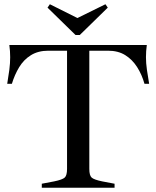

<svg xmlns="http://www.w3.org/2000/svg" viewBox="-20 -885 737 905"><path d="M177 0V-19L235 -30Q274 -38 285 -48Q296 -58 296 -89V-646H208Q160 -646 126 -625Q92 -604 70.5 -568.5Q49 -533 36 -490H14Q20 -525 24 -556Q28 -587 28 -615.5Q28 -644 24 -673H672Q668 -644 668 -615.5Q668 -587 672.5 -556Q677 -525 683 -490H661Q649 -533 626.5 -568.5Q604 -604 570.5 -625Q537 -646 489 -646H401V-89Q401 -58 412 -48Q423 -38 462 -30L520 -19V0ZM336 -720 204 -849 215 -865 345 -800 477 -865 488 -849 356 -720Z"/></svg>

Font: Ibarra Real Nova Medium
Style: Regular
Weight: 500
Designer: Jose Maria Ribagorda & Octavio Pardo
Foundry: Jose Maria Ribagorda
Version: Version 2.000